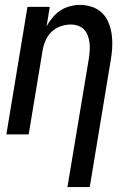

<svg xmlns="http://www.w3.org/2000/svg" viewBox="-20 -548 540 783"><path d="M255 215 343 -313Q345 -328 346 -343.5Q347 -359 345 -374Q343 -389 338 -403Q333 -417 323 -427.5Q313 -438 298.5 -443Q284 -448 269 -448Q248 -448 226.5 -440.5Q205 -433 189 -417Q173 -401 164.5 -380Q156 -359 153 -338L97 0H6L92 -520H183L170 -441Q180 -459 194 -476Q208 -493 226 -505Q244 -517 265 -522.5Q286 -528 306 -528Q332 -528 356.5 -519.5Q381 -511 398 -493.5Q415 -476 424 -452.5Q433 -429 436 -404Q439 -379 437.5 -352.5Q436 -326 431 -299L346 215Z"/></svg>

Font: Iosevka Medium Oblique
Style: Regular
Weight: 500
Italic angle: -9°
Monospace: yes
Designer: Belleve Invis
Foundry: Belleve Invis
Version: Version 32.5.0; ttfautohint (v1.8.4)